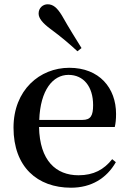

<svg xmlns="http://www.w3.org/2000/svg" viewBox="-20 -859 602 895"><path d="M360 -635C333 -679 304 -724 269 -786C246 -824 227 -839 202 -839C181 -839 160 -823 160 -796C160 -774 178 -752 214 -725C267 -686 304 -654 341 -620ZM311 16C406 16 477 -28 520 -103L503 -117C465 -69 417 -42 346 -42C241 -42 165 -110 162 -267H515C519 -284 521 -303 521 -328C521 -449 443 -543 303 -543C165 -543 43 -439 43 -264C43 -81 154 16 311 16ZM163 -300C168 -440 227 -510 299 -510C370 -510 414 -455 414 -369C414 -320 403 -300 364 -300Z"/></svg>

Font: GenKiMin2 TW SB
Style: Regular
Weight: 600
Version: Version 2.100;PS 2.1;hotconv 16.6.51;makeotf.lib2.5.65220 DE